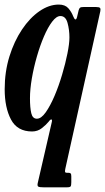

<svg xmlns="http://www.w3.org/2000/svg" viewBox="-22 -550 449 820"><path d="M-2 -169Q-2 -243.5 18.2 -308.8Q38.5 -374 72 -424Q105.5 -474 146.5 -502.2Q187.5 -530.5 229 -530.5Q256 -530.5 269.8 -514.8Q283.5 -499 290.5 -480.5Q295.5 -468 299.8 -467Q304 -466 307 -477L314 -506.5Q316.5 -515 320.2 -517.5Q324 -520 334.5 -520H388.5Q401.5 -520 405 -516.2Q408.5 -512.5 406.5 -502.5L257 170.5Q255 180 255.8 184Q256.5 188 265.5 188H270.5Q277 188 279.8 190.8Q282.5 193.5 282.5 203.5V228Q282.5 241.5 279.8 245.8Q277 250 264 250H164.5Q147.5 250 142 247.2Q136.5 244.5 139 232.5L198.5 -25.5Q202 -38.5 197.8 -39.8Q193.5 -41 185.5 -30Q175.5 -17.5 157.2 -3Q139 11.5 115 11.5Q52 11.5 25 -39.5Q-2 -90.5 -2 -169ZM274.5 -390Q274.5 -422.5 266.5 -452Q258.5 -481.5 236 -481.5Q219 -481.5 200.8 -457.5Q182.5 -433.5 165.8 -394.5Q149 -355.5 135.5 -308.5Q122 -261.5 114 -215Q106 -168.5 106 -130Q106 -90.5 111.5 -66.8Q117 -43 135.5 -43Q154 -43 173.2 -70.2Q192.5 -97.5 210.8 -140.2Q229 -183 243.2 -231Q257.5 -279 266 -321.5Q274.5 -364 274.5 -390Z"/></svg>

Font: Besley* Condensed Medium
Style: Italic
Weight: 500
Width: 3
Italic angle: -13°
Designer: Owen Earl
Foundry: indestructible type*
Version: Version 3.000; ttfautohint (v1.8.3)